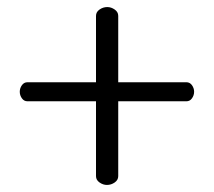

<svg xmlns="http://www.w3.org/2000/svg" viewBox="-20 -524 606 544"><path d="M252 -479Q252 -490 262 -497Q272 -504 284 -504Q295 -504 305 -497Q315 -490 315 -479V-291H508Q518 -291 524 -282.5Q530 -274 530 -264Q530 -254 524 -245.5Q518 -237 508 -237H315V-25Q315 -14 305 -7Q295 0 283 0Q272 0 262 -7Q252 -14 252 -25V-237H58Q48 -237 42 -245.5Q36 -254 36 -264Q36 -274 42 -282.5Q48 -291 58 -291H252Z"/></svg>

Font: Alice
Style: Regular
Weight: 400
Designer: Cyreal (www.cyreal.org)
Foundry: Cyreal (www.cyreal.org)
Version: Version 1.010